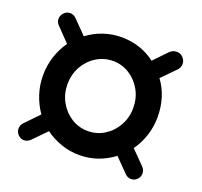

<svg xmlns="http://www.w3.org/2000/svg" viewBox="-99 -626 798 760"><g transform="rotate(20 300.0 -246.0)"><path d="M49 12Q38 1 38 -14Q38 -29 49 -40L104 -97Q82 -128 69.5 -166Q57 -204 57 -245Q57 -287 69.5 -325Q82 -363 104 -394L49 -451Q38 -462 38 -476Q38 -490 49 -502Q60 -513 74.5 -513Q89 -513 101 -501L156 -445Q186 -468 222.5 -480.5Q259 -493 299 -493Q339 -493 375 -481Q411 -469 441 -446L494 -501Q506 -513 522 -513.5Q538 -514 549 -503Q561 -491 561 -475.5Q561 -460 549 -448L494 -392Q517 -361 528.5 -323.5Q540 -286 540 -245Q540 -204 528 -166.5Q516 -129 493 -97L549 -40Q560 -29 560 -14Q560 1 549 12Q539 22 524 22Q509 22 498 10L443 -46Q413 -23 376.5 -10Q340 3 299 3Q259 3 222 -10Q185 -23 155 -45L100 11Q89 22 74.5 22.5Q60 23 49 12ZM299 -98Q337 -98 368.5 -118Q400 -138 418.5 -171.5Q437 -205 437 -245Q437 -286 418.5 -319.5Q400 -353 368.5 -373Q337 -393 299 -393Q261 -393 229 -373Q197 -353 178.5 -319.5Q160 -286 160 -245Q160 -205 178.5 -171.5Q197 -138 228.5 -118Q260 -98 299 -98Z"/></g></svg>

Font: Nunito ExtraLight
Style: Regular
Weight: 200
Designer: Vernon Adams
Foundry: Vernon Adams
Version: Version 3.602